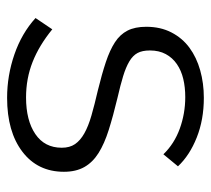

<svg xmlns="http://www.w3.org/2000/svg" viewBox="-46 -524 580 527"><g transform="rotate(90 243.5 -260.0)"><path d="M248 10Q187 10 129 -10Q71 -30 29 -68L60 -114Q104 -78 149.5 -60Q195 -42 247 -42Q310 -42 347.5 -67.5Q385 -93 385 -140Q385 -162 375 -176.5Q365 -191 345.5 -202Q326 -213 296.5 -221.5Q267 -230 228 -239Q183 -250 150 -261Q117 -272 95.5 -286Q74 -300 63.5 -320.5Q53 -341 53 -372Q53 -411 68.5 -441Q84 -471 110.5 -490.5Q137 -510 172.5 -520Q208 -530 248 -530Q308 -530 357 -510.5Q406 -491 436 -459L403 -419Q374 -449 332.5 -464Q291 -479 246 -479Q219 -479 196 -473.5Q173 -468 155.5 -456Q138 -444 128 -425.5Q118 -407 118 -382Q118 -361 125 -348Q132 -335 148 -325.5Q164 -316 188.5 -308.5Q213 -301 248 -293Q298 -281 336 -269Q374 -257 399.5 -241Q425 -225 438 -202Q451 -179 451 -146Q451 -74 396 -32Q341 10 248 10Z"/></g></svg>

Font: Oxford Sans
Style: Regular
Weight: 400
Designer: Matt McInerney, Pablo Impallari, Rodrigo Fuenzalida
Foundry: Matt McInerney, Pablo Impallari, Rodrigo Fuenzalida
Version: Version 3.000g; ttfautohint (v1.5) -l 8 -r 28 -G 28 -x 14 -D